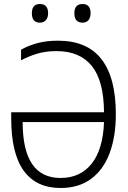

<svg xmlns="http://www.w3.org/2000/svg" viewBox="-20 -928 640 958"><path d="M282 10Q161 10 98.5 -76Q36 -162 36 -337V-368H499Q498 -525 438 -599Q378 -673 262 -673Q207 -673 163.5 -659.5Q120 -646 85 -627V-680Q116 -698 162 -711.5Q208 -725 269 -725Q415 -725 486.5 -632.5Q558 -540 558 -359Q558 -247 527 -164Q496 -81 434.5 -35.5Q373 10 282 10ZM282 -40Q381 -40 437.5 -111.5Q494 -183 499 -319H93Q93 -40 282 -40ZM392 -815Q351 -815 351 -862Q351 -908 392 -908Q432 -908 432 -862Q432 -840 421.5 -827.5Q411 -815 392 -815ZM179 -815Q139 -815 139 -862Q139 -908 179 -908Q220 -908 220 -862Q220 -840 209 -827.5Q198 -815 179 -815Z"/></svg>

Font: Noto Sans Mono Light
Style: Regular
Weight: 300
Designer: Monotype Design Team
Foundry: Monotype Imaging Inc.
Version: Version 2.014; ttfautohint (v1.8.4.7-5d5b)